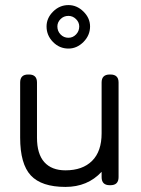

<svg xmlns="http://www.w3.org/2000/svg" viewBox="-20 -736 561 763"><path d="M252 -543Q216.3 -543 190.7 -569.1Q165 -595.2 165 -630.9Q165 -664.1 190.9 -689.9Q216.8 -715.8 252 -715.8Q285.6 -715.8 311.8 -689.9Q337.9 -664.1 337.9 -630.9Q337.9 -595.7 311.8 -569.3Q285.6 -543 252 -543ZM252 -585.9Q269.5 -585.9 282.2 -599.1Q294.9 -612.3 294.9 -630.9Q294.9 -647.5 282 -660.2Q269 -672.9 252 -672.9Q233.4 -672.9 220.7 -660.2Q208 -647.5 208 -630.9Q208 -612.3 220.7 -599.1Q233.4 -585.9 252 -585.9ZM416 -439.9H418.9Q451.2 -439.9 451.2 -408.2V-32.2Q451.2 0 418.9 0H416Q383.8 0 383.8 -32.2V-53.2Q328.1 6.8 240.2 6.8Q145 6.8 102.5 -38.8Q60.1 -84.5 60.1 -189V-408.2Q60.1 -439.9 91.8 -439.9H95.2Q127 -439.9 127 -408.2V-189Q127 -124.5 156 -91.8Q185.1 -59.1 240.2 -59.1Q308.1 -59.1 345.9 -96.7Q383.8 -134.3 383.8 -206.1V-408.2Q383.8 -439.9 416 -439.9Z"/></svg>

Font: Arcon Rounded-
Style: Regular
Weight: 400
Designer: M. Zarth
Foundry: martin zarth - visuelle & digitale kommunikation
Version: Version 1.110;PS 001.110;hotconv 1.0.70;makeotf.lib2.5.58329